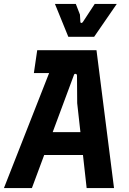

<svg xmlns="http://www.w3.org/2000/svg" viewBox="-36 -955 655 975"><path d="M-16 0 259 -700H454L543 0H404L356 -431L355 -570Q355 -579 348 -580Q341 -581 339 -573L126 0ZM167 -168 212 -284H395L406 -168ZM136 -584 153 -700H278L248 -584ZM311 -768 243 -935H349L370 -881L372 -845Q372 -839 377 -838.5Q382 -838 386 -845L445 -935H557L442 -768Z"/></svg>

Font: Finlandica SemiBold
Style: Italic
Weight: 600
Italic angle: -8°
Designer: Niklas Ekholm, Juho Hiilivirta, Jaakko Suomalainen
Foundry: Helsinki Type Studio
Version: Version 1.063